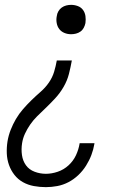

<svg xmlns="http://www.w3.org/2000/svg" viewBox="-20 -558 540 791"><path d="M169 213Q144 213 119.5 208.5Q95 204 74.5 192.5Q54 181 39.5 162.5Q25 144 17 121.5Q9 99 8 74Q7 49 11 24Q15 0 24 -23Q33 -46 45.5 -67.5Q58 -89 75 -108.5Q92 -128 110 -145.5Q128 -163 147.5 -180Q167 -197 181.5 -218Q196 -239 203 -262.5Q210 -286 214 -309H276Q271 -281 264 -253.5Q257 -226 242 -200Q227 -174 206.5 -152Q186 -130 164 -109Q148 -94 132.5 -78.5Q117 -63 104.5 -45Q92 -27 83 -7.5Q74 12 71 32Q67 57 70.5 81Q74 105 87 123Q100 141 122.5 149.5Q145 158 169 158Q193 158 218 149.5Q243 141 262.5 123Q282 105 293 81.5Q304 58 308 33Q308 33 308 32.5Q308 32 308 32H369Q369 32 369 32.5Q369 33 369 34Q365 58 356.5 80.5Q348 103 334.5 124.5Q321 146 302.5 163.5Q284 181 262 192.5Q240 204 216 208.5Q192 213 169 213ZM273 -417Q258 -417 245 -422.5Q232 -428 224 -438.5Q216 -449 213.5 -463.5Q211 -478 214 -492Q215 -502 220.5 -511.5Q226 -521 234.5 -527Q243 -533 253 -535.5Q263 -538 273 -538Q287 -538 300.5 -533Q314 -528 322 -517Q330 -506 332 -492Q334 -478 332 -463Q330 -453 325 -443.5Q320 -434 311.5 -428Q303 -422 293 -419.5Q283 -417 273 -417Z"/></svg>

Font: Iosevka Slab Light Oblique
Style: Regular
Weight: 300
Italic angle: -9°
Monospace: yes
Designer: Belleve Invis
Foundry: Belleve Invis
Version: Version 11.1.1; ttfautohint (v1.8.3)